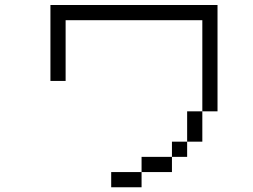

<svg xmlns="http://www.w3.org/2000/svg" viewBox="-20 -708 1040 790"><path d="M562.5 0H437.5V62.5H562.5ZM562.5 0H687.5V-62.5H562.5ZM687.5 -62.5H750V-125H687.5ZM750 -125H812.5Q812.5 -125 812.5 -250H750Q750 -250 750 -125ZM812.5 -250H875V-687.5H187.5V-375H250Q250 -375 250 -625H812.5Q812.5 -625 812.5 -250Z"/></svg>

Font: UnifontExMono
Style: Regular
Weight: 500
Version: Version 15.0.06